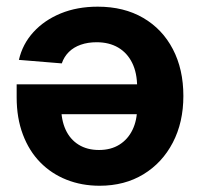

<svg xmlns="http://www.w3.org/2000/svg" viewBox="-20 -561 617 590"><path d="M280.3 -540.5Q360.8 -540.5 419.9 -506.1Q479 -471.7 511.2 -409.9Q543.5 -348.1 543.5 -266.1Q543.5 -185.1 511 -122.8Q478.5 -60.5 420.7 -25.4Q362.8 9.8 286.1 9.8Q231 9.8 184.3 -8.8Q137.7 -27.3 103.5 -62.3Q69.3 -97.2 50.3 -147.7Q31.2 -198.2 31.2 -261.7V-301.8H488.3V-210H101.6L168 -232.9Q168 -192.4 181.6 -162.6Q195.3 -132.8 221.4 -116.5Q247.6 -100.1 284.2 -100.1Q320.8 -100.1 346.9 -116.5Q373 -132.8 387.2 -162.1Q401.4 -191.4 401.4 -230V-293.5Q401.4 -336.9 386.2 -367.7Q371.1 -398.4 343.3 -414.8Q315.4 -431.2 276.9 -431.2Q250 -431.2 228.3 -423.6Q206.5 -416 191.7 -401.4Q176.8 -386.7 169.9 -366.2L38.1 -377Q49.3 -425.8 82.8 -462.4Q116.2 -499 166.7 -519.8Q217.3 -540.5 280.3 -540.5Z"/></svg>

Font: Inter 24pt
Style: Bold
Weight: 700
Designer: Rasmus Andersson
Foundry: rsms
Version: Version 4.001;git-66647c0bb